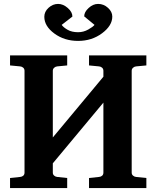

<svg xmlns="http://www.w3.org/2000/svg" viewBox="-20 -951 790 971"><path d="M720.2 0H430.2V-50.8L481 -56.2Q490.7 -57.1 496.8 -62.7Q502.9 -68.4 502.9 -78.1V-432.1L247.1 -125V-78.1Q247.1 -68.8 253.7 -63Q260.3 -57.1 269 -56.2L319.8 -50.8V0H30.8V-50.8L82 -56.2Q91.8 -57.1 97.9 -62.7Q104 -68.4 104 -78.1V-592.8Q104 -602.5 97.7 -608.4Q91.3 -614.3 82 -615.2L30.8 -620.1V-670.9H319.8V-620.1L269 -615.2Q260.3 -614.3 253.7 -608.2Q247.1 -602.1 247.1 -592.8V-255.9L502.9 -563V-592.8Q502.9 -602.5 496.6 -608.4Q490.2 -614.3 481 -615.2L430.2 -620.1V-670.9H720.2V-620.1L668 -615.2Q659.2 -614.3 652.6 -608.2Q646 -602.1 646 -592.8V-78.1Q646 -68.8 652.6 -63Q659.2 -57.1 668 -56.2L720.2 -50.8ZM547.9 -867.2Q547.9 -821.3 496.1 -782.7Q444.3 -744.1 375 -744.1Q305.7 -744.1 254.9 -781.5Q204.1 -818.8 204.1 -866.2Q204.1 -892.1 225.6 -911.6Q247.1 -931.2 273.9 -931.2Q299.3 -931.2 322.8 -910.6Q346.2 -890.1 346.2 -867.2L292 -825.2Q300.8 -812.5 322 -800.3Q343.3 -788.1 375 -788.1Q402.3 -788.1 426.5 -801.8Q450.7 -815.4 458 -825.2L405.8 -868.2Q405.8 -890.1 428.2 -910.6Q450.7 -931.2 476.1 -931.2Q504.4 -931.2 526.1 -911.4Q547.9 -891.6 547.9 -867.2Z"/></svg>

Font: Veleka
Style: Bold
Weight: 700
Designer: Stefan Peev, Context Ltd, 2016; SIL International, 1997-2014.
Foundry: Stefan Peev, Context Ltd, 2016
Version: Version 1.000